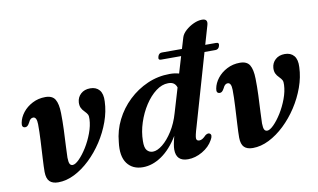

<svg xmlns="http://www.w3.org/2000/svg" viewBox="-76 -901 1777 1072"><g transform="rotate(-10 812.0 -365.5)"><path d="M109 -58Q109 -87 111.8 -134.8Q114.5 -182.5 117.2 -234.2Q120 -286 119.5 -327Q119 -368.5 98.5 -368.5Q82 -368.5 72 -345.5Q65 -332.5 59.2 -327.8Q53.5 -323 46.5 -323Q25 -323.5 30.5 -350.5Q36 -380.5 57.2 -407.8Q78.5 -435 111.8 -452.2Q145 -469.5 185 -469.5Q225 -469.5 240.2 -444.2Q255.5 -419 256.5 -366.5Q257.5 -323.5 255.5 -272.5Q253.5 -221.5 251 -178Q248.5 -134.5 248.5 -114.5Q249 -89 254.2 -79.2Q259.5 -69.5 270.5 -69.5Q285.5 -69.5 308 -92Q330.5 -114.5 352.8 -150.2Q375 -186 390.2 -227Q405.5 -268 407 -305Q408 -322.5 403.8 -331.2Q399.5 -340 387.5 -352Q375.5 -363.5 369.5 -376.5Q363.5 -389.5 364.5 -408Q366.5 -436.5 387 -455.2Q407.5 -474 440.5 -474Q474 -474 492.2 -452.5Q510.5 -431 508 -387.5Q506 -331.5 485.5 -274.5Q465 -217.5 431.5 -166.2Q398 -115 355.8 -74.8Q313.5 -34.5 267 -11.2Q220.5 12 175 12Q142.5 12 126 -4.2Q109.5 -20.5 109 -58Z M846.5 -582Q852 -601.5 869.5 -601.5H983.5L1002.5 -665Q1008.5 -684 1028.5 -702Q1048.5 -720 1073.8 -731.5Q1099 -743 1121.5 -743Q1157.5 -743 1146 -706.5L1115.5 -601.5H1177.5Q1196 -601.5 1190 -582Q1184.5 -563 1166.5 -563H1104.5L988.5 -160.5Q972.5 -108.5 974 -95Q975.5 -81.5 991 -81.5Q999.5 -81.5 1008.5 -86.8Q1017.5 -92 1030 -105Q1045 -115 1054.5 -109Q1069 -99.5 1053 -72.5Q1033 -36 992.5 -12.5Q952 11 910.5 11Q843.5 11 843.5 -55.5Q843.5 -80.5 857 -131Q814.5 -61 762 -25Q709.5 11 655 11Q596.5 11 566 -30.2Q535.5 -71.5 546 -151Q551.5 -216 580.8 -274.5Q610 -333 657.5 -378.2Q705 -423.5 765 -449.8Q825 -476 891.5 -476Q921 -476 944 -469L972 -563H858Q840.5 -563 846.5 -582ZM679.5 -133Q678.5 -94.5 691.5 -79.8Q704.5 -65 724.5 -65Q749.5 -65 779.8 -89.2Q810 -113.5 837.5 -156.8Q865 -200 881 -256L922 -394Q917 -410 905.8 -418.2Q894.5 -426.5 874 -426.5Q838.5 -426.5 804.2 -400.5Q770 -374.5 742 -331.5Q714 -288.5 697 -236.5Q680 -184.5 679.5 -133Z M1212 -58Q1212 -87 1214.8 -134.8Q1217.5 -182.5 1220.2 -234.2Q1223 -286 1222.5 -327Q1222 -368.5 1201.5 -368.5Q1185 -368.5 1175 -345.5Q1168 -332.5 1162.2 -327.8Q1156.5 -323 1149.5 -323Q1128 -323.5 1133.5 -350.5Q1139 -380.5 1160.2 -407.8Q1181.5 -435 1214.8 -452.2Q1248 -469.5 1288 -469.5Q1328 -469.5 1343.2 -444.2Q1358.5 -419 1359.5 -366.5Q1360.5 -323.5 1358.5 -272.5Q1356.5 -221.5 1354 -178Q1351.5 -134.5 1351.5 -114.5Q1352 -89 1357.2 -79.2Q1362.5 -69.5 1373.5 -69.5Q1388.5 -69.5 1411 -92Q1433.5 -114.5 1455.8 -150.2Q1478 -186 1493.2 -227Q1508.5 -268 1510 -305Q1511 -322.5 1506.8 -331.2Q1502.5 -340 1490.5 -352Q1478.5 -363.5 1472.5 -376.5Q1466.5 -389.5 1467.5 -408Q1469.5 -436.5 1490 -455.2Q1510.5 -474 1543.5 -474Q1577 -474 1595.2 -452.5Q1613.5 -431 1611 -387.5Q1609 -331.5 1588.5 -274.5Q1568 -217.5 1534.5 -166.2Q1501 -115 1458.8 -74.8Q1416.5 -34.5 1370 -11.2Q1323.5 12 1278 12Q1245.5 12 1229 -4.2Q1212.5 -20.5 1212 -58Z"/></g></svg>

Font: Fraunces 9pt S000 SemiBold
Style: Italic
Weight: 600
Italic angle: -16°
Version: Version 1.000; ttfautohint (v1.8.3)